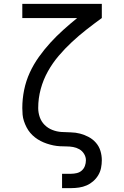

<svg xmlns="http://www.w3.org/2000/svg" viewBox="-20 -755 640 990"><path d="M300 215V141H347Q361 141 376 137.5Q391 134 402 124Q413 114 418 100Q423 86 423 71Q423 54 413.5 38.5Q404 23 389 14.5Q374 6 357 3Q340 0 323 0Q306 0 288.5 -1Q271 -2 254.5 -5.5Q238 -9 221.5 -14.5Q205 -20 189.5 -28Q174 -36 160.5 -46.5Q147 -57 136 -70Q125 -83 117 -98.5Q109 -114 103.5 -130.5Q98 -147 96.5 -164Q95 -181 95 -198Q95 -245 104.5 -291.5Q114 -338 133.5 -380.5Q153 -423 180.5 -461.5Q208 -500 239.5 -534.5Q271 -569 306 -600.5Q341 -632 378 -662H95V-735H505V-662Q465 -633 426 -602.5Q387 -572 351 -538.5Q315 -505 283 -467.5Q251 -430 227 -387Q203 -344 190 -296Q177 -248 177 -198Q177 -174 185 -151Q193 -128 210 -111Q227 -94 250 -85Q273 -76 297 -74.5Q321 -73 345.5 -72.5Q370 -72 393 -66Q416 -60 437.5 -48.5Q459 -37 475 -18.5Q491 0 498 23.5Q505 47 505 71Q505 91 501 111Q497 131 486.5 148.5Q476 166 460.5 179.5Q445 193 426.5 201Q408 209 387.5 212Q367 215 347 215Z"/></svg>

Font: Iosevka Plex Etoile
Style: Regular
Weight: 400
Designer: Belleve Invis
Foundry: Belleve Invis
Version: Version 25.1.1; ttfautohint (v1.8.4)